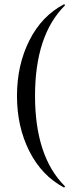

<svg xmlns="http://www.w3.org/2000/svg" viewBox="-20 -745 349 883"><path d="M273.9 -725.1Q275.9 -726.1 277.8 -723.6Q279.8 -721.2 277.8 -719.2Q141.1 -582.5 141.1 -304.2Q141.1 -25.9 277.8 110.8Q279.8 111.8 277.8 115Q275.9 118.2 273.9 117.2Q171.9 63 115 -49.6Q58.1 -162.1 58.1 -304Q58.1 -445.8 115 -558.8Q171.9 -671.9 273.9 -725.1Z"/></svg>

Font: Cormorant-Medium
Style: Regular
Weight: 500
Designer: Christian Thalmann (Catharsis Fonts)
Version: Version 3.000